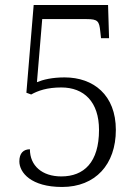

<svg xmlns="http://www.w3.org/2000/svg" viewBox="-20 -734 553 764"><path d="M227 10C360 10 441 -80 441 -217C441 -356 352 -426 237 -426C187 -426 151 -417 127 -407L148 -658H325C369 -658 375 -650 379 -609L382 -582H414L410 -714H114L85 -365L104 -358C131 -373 167 -386 224 -386C314 -386 374 -329 374 -217C374 -88 314 -32 224 -32C147 -32 99 -75 99 -140C73 -140 57 -124 57 -92C57 -47 104 10 227 10Z"/></svg>

Font: Noto Serif Thai SemiCondensed Light
Style: Regular
Weight: 300
Width: 4
Designer: Monotype Design Team
Foundry: Monotype Imaging Inc.
Version: Version 2.002